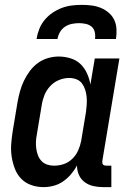

<svg xmlns="http://www.w3.org/2000/svg" viewBox="-20 -760 540 788"><path d="M159 8Q132 8 108 -0.5Q84 -9 67 -26.5Q50 -44 41 -67.5Q32 -91 28 -116.5Q24 -142 26 -168.5Q28 -195 32 -221L52 -341Q56 -363 62 -385Q68 -407 78 -428Q88 -449 102 -468Q116 -487 135 -501Q154 -515 176.5 -521.5Q199 -528 221 -528Q246 -528 270 -520.5Q294 -513 310.5 -497Q327 -481 337 -459Q347 -437 351 -413L369 -520H470L400 -100Q400 -96 400 -92Q400 -88 402.5 -85Q405 -82 409 -81Q413 -80 418 -80H437V8H403Q382 8 362.5 3.5Q343 -1 327.5 -12.5Q312 -24 304 -42Q296 -60 296 -81Q286 -62 271.5 -45Q257 -28 239 -15.5Q221 -3 200 2.5Q179 8 159 8ZM202 -80Q222 -80 241.5 -86.5Q261 -93 276.5 -108Q292 -123 300.5 -142Q309 -161 313 -181L333 -301Q335 -316 336 -332Q337 -348 335.5 -363Q334 -378 329.5 -392Q325 -406 316.5 -417.5Q308 -429 294 -434.5Q280 -440 264 -440Q243 -440 222 -431.5Q201 -423 185.5 -406Q170 -389 162 -368.5Q154 -348 151 -327L131 -207Q128 -192 127.5 -177.5Q127 -163 129 -149Q131 -135 136 -122Q141 -109 150.5 -99Q160 -89 173.5 -84.5Q187 -80 202 -80ZM130 -600Q133 -620 141 -640.5Q149 -661 163 -678Q177 -695 195.5 -707.5Q214 -720 234 -727.5Q254 -735 275 -737.5Q296 -740 316 -740Q336 -740 356 -737.5Q376 -735 394 -727.5Q412 -720 426.5 -707.5Q441 -695 449 -678Q457 -661 458 -640.5Q459 -620 456 -600H370Q372 -614 369 -628Q366 -642 356 -650.5Q346 -659 332 -662Q318 -665 304 -665Q290 -665 275 -662Q260 -659 247 -650.5Q234 -642 226 -628Q218 -614 216 -600Z"/></svg>

Font: Iosevka Semibold
Style: Italic
Weight: 600
Italic angle: -9°
Monospace: yes
Designer: Belleve Invis
Foundry: Belleve Invis
Version: Version 32.5.0; ttfautohint (v1.8.4)